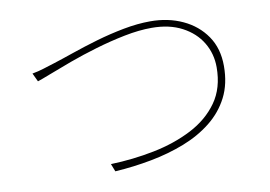

<svg xmlns="http://www.w3.org/2000/svg" viewBox="-67 -731 1134 805"><g transform="rotate(-10 500.0 -329.0)"><path d="M92 -496Q119 -501 139.5 -507.5Q160 -514 189 -523Q224 -534 274.5 -551.5Q325 -569 383 -586Q441 -603 501.5 -614.5Q562 -626 616 -626Q692 -626 753.5 -597.5Q815 -569 851.5 -516Q888 -463 888 -388Q888 -312 859 -255.5Q830 -199 779 -158.5Q728 -118 661.5 -92Q595 -66 518.5 -51.5Q442 -37 363 -32L350 -65Q445 -68 535 -86Q625 -104 698 -141.5Q771 -179 814 -239.5Q857 -300 857 -388Q857 -446 828.5 -493.5Q800 -541 746 -569.5Q692 -598 617 -598Q563 -598 500.5 -585.5Q438 -573 375.5 -554.5Q313 -536 258.5 -516Q204 -496 164.5 -480.5Q125 -465 109 -460Z"/></g></svg>

Font: Noto Sans TC Thin
Style: Regular
Weight: 100
Designer: Ryoko NISHIZUKA 西塚涼子 (kana, bopomofo & ideographs); Paul D. Hunt (Latin, Greek & Cyrillic); Sandoll Communications 산돌커뮤니
Foundry: Adobe
Version: Version 2.004-H2;hotconv 1.0.118;makeotfexe 2.5.65603